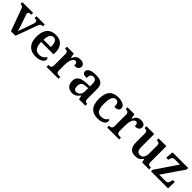

<svg xmlns="http://www.w3.org/2000/svg" viewBox="424 -2063 3589 3589"><g transform="rotate(45 2218.5 -269.0)"><path d="M79 -437 239 0H359L509 -412C530 -473 544 -487 578 -487H595V-536H377V-487H389C428 -487 446 -473 446 -446C446 -432 443 -417 437 -400L368 -201C354 -164 336 -116 330 -89C321 -123 306 -174 290 -219L224 -408C219 -422 215 -434 215 -446C215 -474 232 -487 268 -487H289V-536H5V-487C49 -487 65 -477 79 -437Z M895 10C1029 10 1087 -51 1087 -98C1087 -119 1074 -133 1059 -138C1036 -96 990 -61 922 -61C829 -61 782 -120 779 -258H1108V-308C1108 -466 1023 -548 884 -548C732 -548 646 -452 646 -265C646 -91 734 10 895 10ZM975 -319H781C785 -428 822 -487 885 -487C950 -487 975 -422 975 -319Z M1179 0H1496V-49H1465C1424 -49 1391 -57 1391 -116V-270C1391 -347 1415 -463 1480 -463C1518 -463 1529 -437 1529 -382C1604 -382 1642 -411 1642 -465C1642 -514 1608 -547 1534 -547C1449 -547 1418 -506 1389 -439H1384L1364 -536H1182V-487H1185C1229 -487 1260 -478 1260 -419V-121C1260 -58 1227 -49 1182 -49H1179Z M1860 10C1939 10 1968 -21 2012 -75H2020L2039 0H2206V-49H2203C2158 -49 2142 -65 2142 -120V-377C2142 -503 2075 -548 1942 -548C1834 -548 1746 -520 1746 -448C1746 -400 1782 -383 1856 -383C1856 -449 1872 -491 1933 -491C1998 -491 2012 -446 2012 -374V-317L1929 -314C1778 -309 1704 -259 1704 -152C1704 -42 1772 10 1860 10ZM1903 -59C1858 -59 1837 -89 1837 -148C1837 -222 1867 -261 1960 -265L2012 -268V-191C2012 -110 1969 -59 1903 -59Z M2534 10C2660 10 2718 -46 2718 -95C2718 -113 2711 -129 2697 -138C2674 -94 2623 -61 2556 -61C2464 -61 2426 -129 2426 -267C2426 -441 2467 -491 2532 -491C2589 -491 2605 -434 2605 -367C2692 -367 2719 -400 2719 -444C2719 -507 2641 -548 2530 -548C2396 -548 2293 -481 2293 -266C2293 -64 2392 10 2534 10Z M2782 0H3099V-49H3068C3027 -49 2994 -57 2994 -116V-270C2994 -347 3018 -463 3083 -463C3121 -463 3132 -437 3132 -382C3207 -382 3245 -411 3245 -465C3245 -514 3211 -547 3137 -547C3052 -547 3021 -506 2992 -439H2987L2967 -536H2785V-487H2788C2832 -487 2863 -478 2863 -419V-121C2863 -58 2830 -49 2785 -49H2782Z M3527 10C3594 10 3646 -11 3683 -75H3688L3707 0H3891V-49H3884C3844 -49 3812 -55 3812 -113V-536H3607V-487H3610C3651 -487 3682 -480 3682 -420V-223C3682 -128 3651 -67 3577 -67C3510 -67 3491 -120 3491 -206V-536H3285V-487H3288C3335 -487 3360 -476 3360 -417V-187C3360 -52 3415 10 3527 10Z M3942 0H4392L4397 -174H4345L4339 -145C4329 -93 4313 -64 4263 -64H4094L4388 -494V-536H3975L3963 -381H4017L4021 -398C4035 -452 4048 -472 4098 -472H4235L3942 -41Z"/></g></svg>

Font: Noto Serif Ethiopic SemiBold
Style: Regular
Weight: 600
Designer: Monotype Design Team
Foundry: Monotype Imaging Inc.
Version: Version 2.102